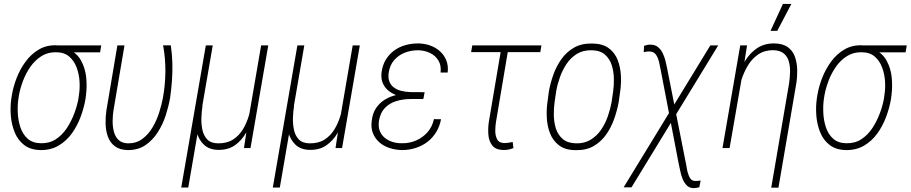

<svg xmlns="http://www.w3.org/2000/svg" viewBox="-20 -762 4686 988"><path d="M38.1 -253.4 41 -272Q47.9 -314.5 65.4 -360.1Q83 -405.8 111.8 -445.1Q140.6 -484.4 180.9 -507.8Q221.2 -531.2 272.9 -528.8Q282.2 -528.3 292.2 -525.4Q302.2 -522.5 311.8 -518.3Q321.3 -514.2 330.1 -509.8Q375.5 -489.7 397.2 -450.2Q418.9 -410.6 423.6 -363.5Q428.2 -316.4 422.4 -272L419.9 -252Q412.1 -207 395 -160.9Q377.9 -114.7 349.9 -75.7Q321.8 -36.6 281.7 -12.9Q241.7 10.7 189 10.3Q136.7 9.3 104.2 -15.9Q71.8 -41 55.4 -81.5Q39.1 -122.1 35.6 -167.5Q32.2 -212.9 38.1 -253.4ZM77.6 -272.5 74.7 -253.9Q69.8 -221.2 71.5 -181.9Q73.2 -142.6 85 -106.9Q96.7 -71.3 122.3 -48.3Q147.9 -25.4 190.4 -24.9Q234.4 -23.9 267.6 -45.7Q300.8 -67.4 324 -102.8Q347.2 -138.2 362.3 -178.5Q377.4 -218.8 383.8 -255.4L386.2 -273.9Q391.6 -306.6 389.2 -344.2Q386.7 -381.8 374 -415.5Q361.3 -449.2 336.2 -470.9Q311 -492.7 269.5 -493.2Q226.6 -494.1 193.6 -473.4Q160.6 -452.6 137.2 -419.4Q113.8 -386.2 98.9 -347.2Q84 -308.1 77.6 -272.5ZM501 -528.3 495.1 -492.7H269.5L275.4 -528.3Z M584 -528.3H620.6L563.5 -191.4Q560.1 -168.5 559.6 -140.4Q559.1 -112.3 565.7 -85.7Q572.3 -59.1 589.6 -42.2Q606.9 -25.4 638.2 -24.4Q681.2 -23.9 712.4 -47.1Q743.7 -70.3 765.1 -106.7Q786.6 -143.1 799.3 -183.8Q812 -224.6 818.4 -258.8Q830.6 -325.7 831.1 -394.3Q831.5 -462.9 819.3 -528.8H858.9Q865.7 -483.9 866.9 -439Q868.2 -394 865 -349.1Q861.8 -304.2 855.5 -259.3Q848.1 -216.8 833.3 -169.9Q818.4 -123 792.2 -82Q766.1 -41 728.3 -15.1Q690.4 10.7 637.2 10.3Q595.2 9.3 570.6 -9.8Q545.9 -28.8 535.2 -58.8Q524.4 -88.9 523.4 -124.3Q522.5 -159.7 527.3 -192.4Z M1323.7 -528.3H1360.4L1269 0H1235.4L1254.4 -125ZM1279.8 -245.6 1301.8 -246.6Q1294.9 -206.5 1281.7 -161.9Q1268.6 -117.2 1245.8 -77.9Q1223.1 -38.6 1188.5 -14.4Q1153.8 9.8 1103.5 9.3Q1057.6 8.8 1030 -16.8Q1002.4 -42.5 992.4 -82.5Q982.4 -122.6 988.3 -165L997.1 -216.3H1022Q1017.6 -190.9 1016.4 -158.2Q1015.1 -125.5 1021.2 -95.2Q1027.3 -64.9 1046.1 -44.9Q1064.9 -24.9 1101.6 -24.4Q1147.9 -23.9 1179.2 -43.9Q1210.4 -64 1230.2 -96.9Q1250 -129.9 1261.2 -168.9Q1272.5 -208 1279.8 -245.6ZM1039.1 -528.3H1074.7L948.7 203.1H912.6Z M1794.9 -528.3H1831.5L1740.2 0H1706.5L1725.6 -125ZM1751 -245.6 1772.9 -246.6Q1766.1 -206.5 1752.9 -161.9Q1739.7 -117.2 1717 -77.9Q1694.3 -38.6 1659.7 -14.4Q1625 9.8 1574.7 9.3Q1528.8 8.8 1501.2 -16.8Q1473.6 -42.5 1463.6 -82.5Q1453.6 -122.6 1459.5 -165L1468.3 -216.3H1493.2Q1488.8 -190.9 1487.5 -158.2Q1486.3 -125.5 1492.4 -95.2Q1498.5 -64.9 1517.3 -44.9Q1536.1 -24.9 1572.8 -24.4Q1619.1 -23.9 1650.4 -43.9Q1681.6 -64 1701.4 -96.9Q1721.2 -129.9 1732.4 -168.9Q1743.7 -208 1751 -245.6ZM1510.3 -528.3H1545.9L1419.9 203.1H1383.8Z M2086.4 -281.2 2162.6 -280.8 2158.2 -252.4H2089.8Q2051.8 -252 2017.6 -241.2Q1983.4 -230.5 1960.2 -206.1Q1937 -181.6 1930.2 -140.6Q1925.8 -110.8 1933.8 -89.4Q1941.9 -67.9 1959.2 -53.5Q1976.6 -39.1 1999.8 -31.7Q2022.9 -24.4 2048.8 -24.9Q2087.4 -24.4 2121.6 -39.3Q2155.8 -54.2 2180.2 -82Q2204.6 -109.9 2212.9 -148.9L2249.5 -148.4Q2242.7 -111.8 2224.4 -82Q2206.1 -52.2 2179.2 -31.7Q2152.3 -11.2 2118.7 -0.5Q2085 10.3 2047.4 10.3Q2013.2 9.3 1983.4 -0.7Q1953.6 -10.7 1931.6 -30Q1909.7 -49.3 1898.7 -77.4Q1887.7 -105.5 1893.1 -141.6Q1897.5 -179.7 1915.3 -206.1Q1933.1 -232.4 1960 -249Q1986.8 -265.6 2019.5 -273.2Q2052.2 -280.8 2086.4 -281.2ZM2159.7 -258.3H2088.4Q2060.5 -258.8 2033 -267.3Q2005.4 -275.9 1983.6 -291.7Q1961.9 -307.6 1950.7 -331.8Q1939.5 -356 1943.4 -388.7Q1947.8 -425.3 1964.4 -453.4Q1981 -481.4 2006.6 -500.7Q2032.2 -520 2064.5 -529.3Q2096.7 -538.6 2132.8 -538.6Q2165.5 -538.1 2194.3 -527.6Q2223.1 -517.1 2244.6 -497.6Q2266.1 -478 2276.9 -450.7Q2287.6 -423.3 2283.7 -388.7H2247.1Q2251.5 -424.8 2236.1 -450.4Q2220.7 -476.1 2192.6 -489.5Q2164.6 -502.9 2131.3 -503.4Q2095.2 -503.4 2063.2 -491Q2031.2 -478.5 2009 -453.4Q1986.8 -428.2 1980.5 -390.1Q1976.1 -362.3 1983.6 -342.8Q1991.2 -323.2 2007.3 -311.5Q2023.4 -299.8 2045.2 -294.4Q2066.9 -289.1 2091.3 -288.1L2165 -287.6Z M2766.1 -528.3 2760.3 -493.7H2404.3L2410.2 -528.3ZM2562 -528.3H2598.6L2532.2 -134.3Q2528.8 -114.7 2528.6 -89.4Q2528.3 -64 2538.3 -44.9Q2548.3 -25.9 2576.2 -25.9Q2586.9 -25.9 2597.4 -27.8Q2607.9 -29.8 2618.2 -31.2L2622.1 0Q2609.4 4.9 2596.9 7.6Q2584.5 10.3 2571.3 9.8Q2530.3 9.3 2512.7 -13.9Q2495.1 -37.1 2492.9 -70.6Q2490.7 -104 2495.6 -135.7Z M2797.4 -238.3 2804.7 -293.5Q2812.5 -335.9 2827.9 -378.9Q2843.3 -421.9 2869.4 -458.5Q2895.5 -495.1 2934.1 -517.1Q2972.7 -539.1 3027.3 -538.1Q3080.6 -537.6 3112.3 -514.2Q3144 -490.7 3158.4 -453.4Q3172.9 -416 3175 -373.5Q3177.2 -331.1 3171.4 -292L3163.6 -235.8Q3155.8 -194.3 3140.6 -150.6Q3125.5 -106.9 3099.6 -70.1Q3073.7 -33.2 3035.4 -10.7Q2997.1 11.7 2942.4 10.7Q2888.7 10.3 2856.9 -13.9Q2825.2 -38.1 2810.5 -75.7Q2795.9 -113.3 2793.7 -156.2Q2791.5 -199.2 2797.4 -238.3ZM2842.3 -293.9 2834 -237.8Q2829.6 -207 2829.8 -170.7Q2830.1 -134.3 2840.3 -101.3Q2850.6 -68.4 2875.5 -46.9Q2900.4 -25.4 2944.3 -24.4Q2987.8 -23.4 3019.8 -43.2Q3051.8 -63 3073.2 -94.5Q3094.7 -126 3107.7 -163.3Q3120.6 -200.7 3127 -235.8L3135.3 -292.5Q3139.6 -322.3 3138.9 -358.2Q3138.2 -394 3127.9 -426.5Q3117.7 -459 3093.3 -480.7Q3068.8 -502.4 3024.9 -503.4Q2980.5 -504.4 2948.5 -484.6Q2916.5 -464.8 2895.3 -432.9Q2874 -400.9 2861.1 -364.3Q2848.1 -327.6 2842.3 -293.9Z M3675.8 -528.3 3229.5 202.1H3189L3635.3 -528.3ZM3327.1 -532.2Q3350.1 -532.2 3365.2 -520.3Q3380.4 -508.3 3389.6 -489.5Q3398.9 -470.7 3404.1 -450.4Q3409.2 -430.2 3412.6 -412.1L3506.8 64.9Q3510.3 78.1 3513.9 102.3Q3517.6 126.5 3526.9 147.2Q3536.1 168 3554.2 168.9Q3561.5 169.9 3570.1 168.7Q3578.6 167.5 3585.4 167L3578.6 201.7Q3571.8 203.1 3564.7 204.6Q3557.6 206.1 3550.8 206.1Q3528.8 206.5 3514.9 192.9Q3501 179.2 3492.7 158.7Q3484.4 138.2 3480.2 116.5Q3476.1 94.7 3472.2 79.1L3379.9 -401.9Q3376.5 -418.9 3371.8 -440.9Q3367.2 -462.9 3356.2 -479.7Q3345.2 -496.6 3322.8 -497.1Q3314.9 -497.6 3307.1 -496.3Q3299.3 -495.1 3292.5 -493.7L3294.4 -526.4Q3302.2 -528.8 3310.3 -530.8Q3318.4 -532.7 3327.1 -532.2Z M3806.2 -414.1 3734.4 0H3697.8L3789.1 -528.3H3824.2ZM3774.9 -272 3752 -272.9Q3760.3 -314.9 3774.9 -361.3Q3789.6 -407.7 3814 -448.2Q3838.4 -488.8 3875.7 -513.9Q3913.1 -539.1 3965.3 -538.6Q4009.3 -537.6 4034.7 -518.8Q4060.1 -500 4070.8 -469.2Q4081.5 -438.5 4082.3 -402.6Q4083 -366.7 4077.6 -332.5L3985.8 203.6H3948.7L4040.5 -333Q4044.4 -359.9 4045.4 -389.9Q4046.4 -419.9 4039.3 -445.6Q4032.2 -471.2 4012.9 -487.1Q3993.7 -502.9 3957.5 -503.9Q3912.6 -503.4 3880.9 -481.4Q3849.1 -459.5 3828.1 -424.3Q3807.1 -389.2 3794.7 -348.9Q3782.2 -308.6 3774.9 -272ZM3944.8 -603 4008.8 -741.7H4052.2L3979.5 -603Z M4183.1 -253.4 4186 -272Q4192.9 -314.5 4210.4 -360.1Q4228 -405.8 4256.8 -445.1Q4285.6 -484.4 4325.9 -507.8Q4366.2 -531.2 4418 -528.8Q4427.2 -528.3 4437.3 -525.4Q4447.3 -522.5 4456.8 -518.3Q4466.3 -514.2 4475.1 -509.8Q4520.5 -489.7 4542.2 -450.2Q4564 -410.6 4568.6 -363.5Q4573.2 -316.4 4567.4 -272L4564.9 -252Q4557.1 -207 4540 -160.9Q4522.9 -114.7 4494.9 -75.7Q4466.8 -36.6 4426.8 -12.9Q4386.7 10.7 4334 10.3Q4281.7 9.3 4249.3 -15.9Q4216.8 -41 4200.4 -81.5Q4184.1 -122.1 4180.7 -167.5Q4177.2 -212.9 4183.1 -253.4ZM4222.7 -272.5 4219.7 -253.9Q4214.8 -221.2 4216.6 -181.9Q4218.3 -142.6 4230 -106.9Q4241.7 -71.3 4267.3 -48.3Q4293 -25.4 4335.4 -24.9Q4379.4 -23.9 4412.6 -45.7Q4445.8 -67.4 4469 -102.8Q4492.2 -138.2 4507.3 -178.5Q4522.5 -218.8 4528.8 -255.4L4531.2 -273.9Q4536.6 -306.6 4534.2 -344.2Q4531.7 -381.8 4519 -415.5Q4506.3 -449.2 4481.2 -470.9Q4456.1 -492.7 4414.6 -493.2Q4371.6 -494.1 4338.6 -473.4Q4305.7 -452.6 4282.2 -419.4Q4258.8 -386.2 4243.9 -347.2Q4229 -308.1 4222.7 -272.5ZM4646 -528.3 4640.1 -492.7H4414.6L4420.4 -528.3Z"/></svg>

Font: Roboto Condensed ExtraLight
Style: Italic
Weight: 250
Italic angle: -12°
Designer: Christian Robertson
Foundry: Google
Version: Version 3.008; 2023